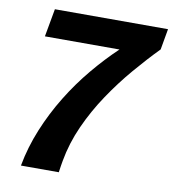

<svg xmlns="http://www.w3.org/2000/svg" viewBox="-78 -755 745 824"><g transform="rotate(10 294.0 -343.0)"><path d="M68 0Q83 -82 115.5 -161Q148 -240 192.5 -312.5Q237 -385 290 -448.5Q343 -512 398 -564H73L95 -686H588L572 -595Q522 -544 469.5 -482.5Q417 -421 370 -351Q323 -281 289 -205.5Q255 -130 241 -51Q239 -37 237 -27.5Q235 -18 233 0Z"/></g></svg>

Font: Archivo VF Beta
Style: Italic
Weight: 400
Italic angle: -10°
Designer: Hector Gatti
Foundry: Omnibus-Type
Version: Version 1.002